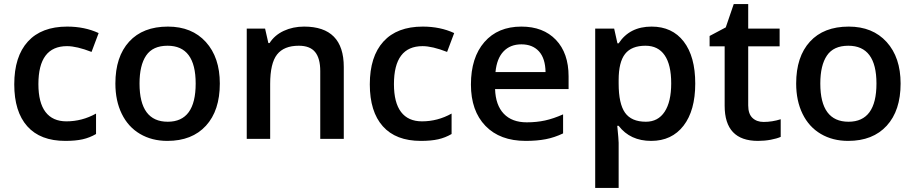

<svg xmlns="http://www.w3.org/2000/svg" viewBox="-20 -680 4479 940"><path d="M299.8 9.8Q177.2 9.8 113.5 -61.8Q49.8 -133.3 49.8 -267.1Q49.8 -403.3 116.5 -476.6Q183.1 -549.8 309.1 -549.8Q394.5 -549.8 462.9 -518.1L428.2 -425.8Q355.5 -454.1 308.1 -454.1Q168 -454.1 168 -268.1Q168 -177.2 202.9 -131.6Q237.8 -85.9 305.2 -85.9Q381.8 -85.9 450.2 -124V-23.9Q419.4 -5.9 384.5 2Q349.6 9.8 299.8 9.8Z M1056.2 -271Q1056.2 -138.7 988.3 -64.5Q920.4 9.8 799.3 9.8Q723.6 9.8 665.5 -24.4Q607.4 -58.6 576.2 -122.6Q544.9 -186.5 544.9 -271Q544.9 -402.3 612.3 -476.1Q679.7 -549.8 802.2 -549.8Q919.4 -549.8 987.8 -474.4Q1056.2 -398.9 1056.2 -271ZM663.1 -271Q663.1 -84 801.3 -84Q938 -84 938 -271Q938 -456.1 800.3 -456.1Q728 -456.1 695.6 -408.2Q663.1 -360.4 663.1 -271Z M1663.1 0H1547.9V-332Q1547.9 -394.5 1522.7 -425.3Q1497.6 -456.1 1442.9 -456.1Q1370.1 -456.1 1336.4 -413.1Q1302.7 -370.1 1302.7 -269V0H1188V-540H1277.8L1293.9 -469.2H1299.8Q1324.2 -507.8 1369.1 -528.8Q1414.1 -549.8 1468.8 -549.8Q1663.1 -549.8 1663.1 -352.1Z M2040.5 9.8Q1918 9.8 1854.2 -61.8Q1790.5 -133.3 1790.5 -267.1Q1790.5 -403.3 1857.2 -476.6Q1923.8 -549.8 2049.8 -549.8Q2135.3 -549.8 2203.6 -518.1L2168.9 -425.8Q2096.2 -454.1 2048.8 -454.1Q1908.7 -454.1 1908.7 -268.1Q1908.7 -177.2 1943.6 -131.6Q1978.5 -85.9 2045.9 -85.9Q2122.6 -85.9 2190.9 -124V-23.9Q2160.2 -5.9 2125.2 2Q2090.3 9.8 2040.5 9.8Z M2553.7 9.8Q2427.7 9.8 2356.7 -63.7Q2285.6 -137.2 2285.6 -266.1Q2285.6 -398.4 2351.6 -474.1Q2417.5 -549.8 2532.7 -549.8Q2639.6 -549.8 2701.7 -484.9Q2763.7 -419.9 2763.7 -306.2V-244.1H2403.8Q2406.2 -165.5 2446.3 -123.3Q2486.3 -81.1 2559.1 -81.1Q2606.9 -81.1 2648.2 -90.1Q2689.5 -99.1 2736.8 -120.1V-26.9Q2694.8 -6.8 2651.9 1.5Q2608.9 9.8 2553.7 9.8ZM2532.7 -462.9Q2478 -462.9 2445.1 -428.2Q2412.1 -393.6 2405.8 -327.1H2650.9Q2649.9 -394 2618.7 -428.5Q2587.4 -462.9 2532.7 -462.9Z M3168 9.8Q3065.4 9.8 3008.8 -64H3002Q3008.8 4.4 3008.8 19V240.2H2894V-540H2986.8Q2990.7 -524.9 3002.9 -467.8H3008.8Q3062.5 -549.8 3169.9 -549.8Q3271 -549.8 3327.4 -476.6Q3383.8 -403.3 3383.8 -271Q3383.8 -138.7 3326.4 -64.5Q3269 9.8 3168 9.8ZM3140.1 -456.1Q3071.8 -456.1 3040.3 -416Q3008.8 -376 3008.8 -288.1V-271Q3008.8 -172.4 3040 -128.2Q3071.3 -84 3142.1 -84Q3201.7 -84 3233.9 -132.8Q3266.1 -181.6 3266.1 -272Q3266.1 -362.8 3234.1 -409.4Q3202.1 -456.1 3140.1 -456.1Z M3718.3 -83Q3760.3 -83 3802.2 -96.2V-9.8Q3783.2 -1.5 3753.2 4.2Q3723.1 9.8 3690.9 9.8Q3527.8 9.8 3527.8 -162.1V-453.1H3454.1V-503.9L3533.2 -545.9L3572.3 -660.2H3643.1V-540H3796.9V-453.1H3643.1V-164.1Q3643.1 -122.6 3663.8 -102.8Q3684.6 -83 3718.3 -83Z M4389.2 -271Q4389.2 -138.7 4321.3 -64.5Q4253.4 9.8 4132.3 9.8Q4056.6 9.8 3998.5 -24.4Q3940.4 -58.6 3909.2 -122.6Q3877.9 -186.5 3877.9 -271Q3877.9 -402.3 3945.3 -476.1Q4012.7 -549.8 4135.3 -549.8Q4252.4 -549.8 4320.8 -474.4Q4389.2 -398.9 4389.2 -271ZM3996.1 -271Q3996.1 -84 4134.3 -84Q4271 -84 4271 -271Q4271 -456.1 4133.3 -456.1Q4061 -456.1 4028.6 -408.2Q3996.1 -360.4 3996.1 -271Z"/></svg>

Font: f0_41340          
Style: Regular
Weight: 600
Foundry: Ascender Corporation
Version: Version 1.10